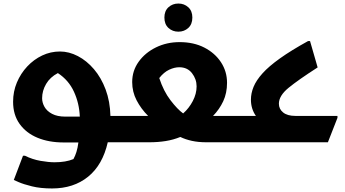

<svg xmlns="http://www.w3.org/2000/svg" viewBox="-20 -804 1948 1085"><path d="M54 -229Q54 -287 75.5 -338Q97 -389 134 -428.5Q171 -468 218.5 -490.5Q266 -513 319 -513Q370 -513 420 -487Q470 -461 511 -413Q552 -365 577 -298Q602 -231 604 -149H683V-20L663 0H589Q560 128 478 194.5Q396 261 274 261Q209 261 160.5 249Q112 237 85 225Q58 213 58 213L110 76H121Q163 97 209 105Q255 113 288 113Q352 113 395 95Q405 77 412 54.5Q419 32 423 1H339Q256 1 192 -25.5Q128 -52 91 -103.5Q54 -155 54 -229ZM349 -145H431Q428 -220 398 -285.5Q368 -351 307 -391Q263 -368 240.5 -329.5Q218 -291 218 -249Q218 -224 231.5 -200Q245 -176 274.5 -160.5Q304 -145 349 -145Z M995 -566Q1075 -566 1135 -535Q1195 -504 1229 -452Q1263 -400 1263 -336Q1263 -278 1241.5 -232Q1220 -186 1184 -149H1344V-20L1324 0H1146Q1101 0 1064.5 -8Q1028 -16 999 -30Q960 -14 916.5 -7Q873 0 824 0H643V-129L663 -149H817Q777 -189 752 -237Q727 -285 727 -340Q727 -404 763.5 -455Q800 -506 861 -536Q922 -566 995 -566ZM993 -424Q966 -424 936 -410Q906 -396 880 -363Q904 -289 943.5 -237.5Q983 -186 1015 -163Q1048 -192 1069.5 -233Q1091 -274 1091 -316Q1091 -357 1065 -390.5Q1039 -424 993 -424ZM988 -625Q955 -625 932 -646Q909 -667 909 -705Q909 -742 932 -763Q955 -784 988 -784Q1021 -784 1044 -763Q1067 -742 1067 -705Q1067 -667 1044 -646Q1021 -625 988 -625Z M1304 0V-129L1324 -149H1426Q1398 -189 1398 -241Q1398 -277 1413 -313.5Q1428 -350 1463.5 -389.5Q1499 -429 1562 -474Q1625 -519 1721 -572H1732L1775 -423Q1666 -353 1611 -308Q1556 -263 1556 -218Q1556 -188 1580 -168.5Q1604 -149 1649 -149H1887V-138L1833 0Z"/></svg>

Font: Kufam
Style: Bold Italic
Weight: 700
Italic angle: -11°
Designer: Artur Schmal
Foundry: Original Type
Version: Version 1.301; ttfautohint (v1.8.3)